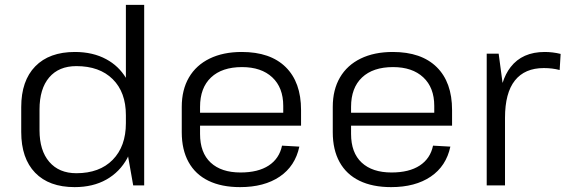

<svg xmlns="http://www.w3.org/2000/svg" viewBox="-20 -760 2318 787"><path d="M286 7Q181 7 124 -52Q67 -111 67 -219V-321Q67 -429 124.5 -488Q182 -547 287 -547Q361 -547 416 -517Q466 -490 496 -441V-740H571V0H526L505 -119Q503 -115 502 -112Q471 -55 416 -24Q361 7 286 7ZM293 -50Q388 -50 442 -105Q496 -160 496 -255V-288Q496 -382 442 -435.5Q388 -489 293 -489Q221 -489 181.5 -442.5Q142 -396 142 -311V-226Q142 -143 182 -96.5Q222 -50 293 -50Z M964 7Q888 7 834.5 -19Q781 -45 753 -95.5Q725 -146 725 -218V-322Q725 -392 754.5 -442.5Q784 -493 839.5 -520Q895 -547 971 -547Q1088 -547 1151 -485Q1214 -423 1214 -309V-245H800V-211Q800 -134 843.5 -93.5Q887 -53 966 -53Q1038 -53 1081.5 -81.5Q1125 -110 1136 -163L1207 -159Q1190 -79 1126.5 -36Q1063 7 964 7ZM800 -298H1141V-326Q1141 -401 1096 -443Q1051 -485 972 -485Q890 -485 845 -442.5Q800 -400 800 -322Z M1583 7Q1507 7 1453.5 -19Q1400 -45 1372 -95.5Q1344 -146 1344 -218V-322Q1344 -392 1373.5 -442.5Q1403 -493 1458.5 -520Q1514 -547 1590 -547Q1707 -547 1770 -485Q1833 -423 1833 -309V-245H1419V-211Q1419 -134 1462.5 -93.5Q1506 -53 1585 -53Q1657 -53 1700.5 -81.5Q1744 -110 1755 -163L1826 -159Q1809 -79 1745.5 -36Q1682 7 1583 7ZM1419 -298H1760V-326Q1760 -401 1715 -443Q1670 -485 1591 -485Q1509 -485 1464 -442.5Q1419 -400 1419 -322Z M1975 -540H2024L2040 -420Q2052 -458 2073 -485Q2121 -547 2213 -547Q2229 -547 2245.5 -545Q2262 -543 2278 -539L2274 -473Q2244 -481 2209 -481Q2131 -481 2090.5 -430Q2050 -379 2050 -277V0H1975Z"/></svg>

Font: Pathway Extreme 8pt Thin 12pt Light
Style: Regular
Weight: 300
Version: Version 1.001;gftools[0.9.26]